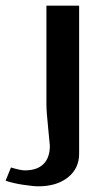

<svg xmlns="http://www.w3.org/2000/svg" viewBox="-98 -487 368 682"><path d="M-59.1 107.9Q-24.9 118.2 -9.8 118.2Q33.7 118.2 56.4 95.7Q79.1 73.2 79.1 30.8Q79.1 25.4 73 -33Q66.9 -91.3 66.9 -116.2V-466.8H183.1V59.1Q183.1 111.3 143.3 143.1Q103.5 174.8 38.1 174.8Q20 174.8 -16.6 169.2Q-53.2 163.6 -78.1 154.8Z"/></svg>

Font: Resagokr
Style: Bold
Weight: 600
Designer: gluk
Foundry: gluk
Version: Version 0.95